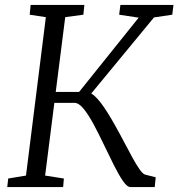

<svg xmlns="http://www.w3.org/2000/svg" viewBox="-20 -763 728 783"><path d="M512 0Q498.5 0 481.5 -24.8Q464.5 -49.5 444.8 -88.8Q425 -128 404.2 -171.8Q383.5 -215.5 362.5 -254.8Q341.5 -294 321.5 -318.8Q301.5 -343.5 284 -343.5H182.5L188 -388H302.5L545.5 -691L466 -703L471 -743H687.5L682.5 -703L608 -692L328.5 -353L338 -387.5Q351 -384.5 364.5 -372.8Q378 -361 392 -342.5Q406 -324 420.2 -301Q434.5 -278 448.5 -253Q467.5 -219.5 485.5 -185Q503.5 -150.5 519.5 -121.2Q535.5 -92 548.8 -73Q562 -54 571.5 -51L615 -40L611 0ZM9.5 0 13.5 -35 86 -47 167 -693 101 -703 105 -743H324L320 -703L246 -693L164 -47L240.5 -35L237.5 0Z"/></svg>

Font: Merriweather Light
Style: Italic
Weight: 300
Italic angle: -7.8°
Designer: Eben Sorkin
Foundry: Eben Sorkin
Version: Version 2.101